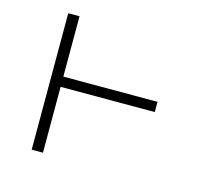

<svg xmlns="http://www.w3.org/2000/svg" viewBox="-82 -613 763 707"><g transform="rotate(15 300.0 -260.0)"><path d="M95 0V-520H138V-290H497V-251H138V0Z"/></g></svg>

Font: Iosevka Aile Extralight
Style: Regular
Weight: 200
Designer: Belleve Invis
Foundry: Belleve Invis
Version: Version 31.1.0; ttfautohint (v1.8.4)